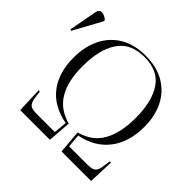

<svg xmlns="http://www.w3.org/2000/svg" viewBox="-177 -909 1094 1094"><g transform="rotate(45 370.0 -362.5)"><path d="M122 0 116 -154H126L131 -117Q135 -79 148.5 -65Q162 -51 200 -51H350L357 -131Q242 -153 183.5 -229.5Q125 -306 125 -427Q125 -514 157.5 -581Q190 -648 253 -686.5Q316 -725 409 -725Q498 -725 561 -688Q624 -651 657 -585Q690 -519 690 -433Q690 -311 630 -232Q570 -153 458 -131L465 -51H614Q652 -51 666 -64.5Q680 -78 684 -117L689 -154H699L693 0H455L443 -141Q536 -166 577.5 -240Q619 -314 619 -434Q619 -567 568.5 -641Q518 -715 409 -715Q299 -715 247.5 -639.5Q196 -564 196 -428Q196 -310 238 -238Q280 -166 372 -141L361 0ZM8 -525 -1 -528 30 -695Q35 -724 57 -723Q79 -722 100 -704V-694Z"/></g></svg>

Font: Noto Serif Display SemiCondensed Light
Style: Regular
Weight: 300
Width: 4
Designer: Monotype Design Team
Foundry: Monotype Imaging Inc.
Version: Version 2.009